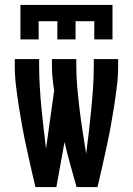

<svg xmlns="http://www.w3.org/2000/svg" viewBox="-20 -760 540 780"><path d="M63 -600V-740H437V-600H363V-674H287V-600H213V-674H137V-600ZM124 0Q114 -41 105 -81.5Q96 -122 87 -163Q78 -204 70.5 -245Q63 -286 56.5 -327.5Q50 -369 45 -410.5Q40 -452 40 -494V-520H139V-494Q139 -452 141.5 -409.5Q144 -367 148 -324.5Q152 -282 157 -240Q162 -198 167 -156L200 -392Q196 -417 193.5 -442.5Q191 -468 191 -494V-520H290V-494Q290 -449 294 -404Q298 -359 303.5 -314Q309 -269 316 -224Q323 -179 330 -135Q336 -180 341 -224.5Q346 -269 350.5 -314Q355 -359 358 -404Q361 -449 361 -494V-520H460V-494Q460 -452 455 -410.5Q450 -369 443.5 -327.5Q437 -286 429.5 -245Q422 -204 413 -163Q404 -122 395 -81.5Q386 -41 376 0H291Q278 -46 265.5 -91.5Q253 -137 242 -183L209 0Z"/></svg>

Font: Iosevka SS04 Semibold
Style: Regular
Weight: 600
Monospace: yes
Designer: Belleve Invis
Foundry: Belleve Invis
Version: Version 19.0.0; ttfautohint (v1.8.4)